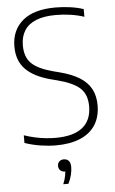

<svg xmlns="http://www.w3.org/2000/svg" viewBox="-63 -791 637 1059"><g transform="rotate(-5 255.5 -261.5)"><path d="M222 9Q182 9 137 2Q92 -5 50 -19.5V-62Q81 -51.5 111 -45Q141 -38.5 169.2 -35.5Q197.5 -32.5 223.5 -32.5Q323 -32.5 373 -72.5Q423 -112.5 423 -190Q423 -256 385 -290.8Q347 -325.5 259 -348L226 -356.5Q133 -381 87 -428.2Q41 -475.5 41 -553.5Q41 -644 102.8 -696.5Q164.5 -749 285 -749Q324.5 -749 365.2 -743.5Q406 -738 440 -726.5V-684Q401.5 -696.5 362.5 -702Q323.5 -707.5 284 -707.5Q218 -707.5 174.5 -690Q131 -672.5 109.5 -638.5Q88 -604.5 88 -556Q88 -492 123 -457Q158 -422 242.5 -399.5L275.5 -391Q342.5 -374 385.5 -347.5Q428.5 -321 449.2 -282.8Q470 -244.5 470 -192.5Q470 -127.5 441 -82.5Q412 -37.5 356.5 -14.2Q301 9 222 9ZM243.5 226Q254.5 198.5 258 178.2Q261.5 158 261.5 139.5L266 157H259.5Q243 157 233.2 147.5Q223.5 138 223.5 123Q223.5 108 232.8 98.8Q242 89.5 257.5 89.5Q275.5 89.5 285.5 100.8Q295.5 112 295.5 135.5Q295.5 154 289.8 178.2Q284 202.5 272 226Z"/></g></svg>

Font: Encode Sans SC ExtraLight
Style: Regular
Weight: 250
Designer: Multiple Designers
Foundry: Impallari Type
Version: Version 3.002